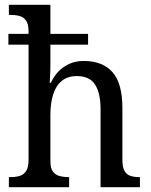

<svg xmlns="http://www.w3.org/2000/svg" viewBox="-20 -780 629 800"><path d="M17 0V-42H24Q45 -42 62 -47Q79 -52 89 -67.5Q99 -83 99 -114V-594H15V-639H99V-650Q99 -680 88.5 -694.5Q78 -709 61 -713.5Q44 -718 24 -718H17V-760H190V-639H347V-594H190V-514Q190 -497 189.5 -479.5Q189 -462 188 -449Q187 -436 187 -435H192Q204 -462 224 -482.5Q244 -503 270 -514.5Q296 -526 329 -526Q407 -526 448.5 -479.5Q490 -433 490 -330V-114Q490 -83 499 -67.5Q508 -52 524 -47Q540 -42 560 -42H563V0H399V-326Q399 -391 376.5 -427Q354 -463 300 -463Q262 -463 237.5 -443Q213 -423 201.5 -386.5Q190 -350 190 -301V-109Q190 -79 200.5 -65Q211 -51 228 -46.5Q245 -42 265 -42H268V0Z"/></svg>

Font: Noto Serif Khmer SemiCondensed
Style: Regular
Weight: 400
Width: 4
Designer: Danh Hong and the Monotype Design Team
Foundry: Monotype Imaging Inc.
Version: Version 2.004